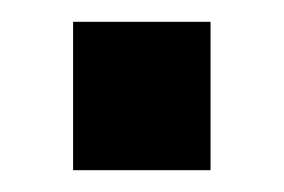

<svg xmlns="http://www.w3.org/2000/svg" viewBox="-20 -156 260 176"><path d="M47 0H173V-136H47Z"/></svg>

Font: Perun SemiBold
Style: Regular
Weight: 600
Foundry: Copyright (c) Stefan Peev, Context Ltd, 2016
Version: Version 1.089